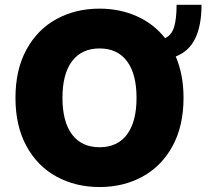

<svg xmlns="http://www.w3.org/2000/svg" viewBox="-20 -752 852 782"><path d="M695.8 -522Q727.5 -447.8 727.5 -353.5Q727.5 -239.3 682.9 -157.2Q638.2 -75.2 560.5 -32.7Q482.9 9.8 385.7 9.8Q288.1 9.8 210.2 -32.7Q132.3 -75.2 87.6 -157.2Q43 -239.3 43 -353.5Q43 -467.8 87.6 -549.8Q132.3 -631.8 210 -674.3Q287.6 -716.8 385.7 -716.8Q467.8 -716.8 536.9 -686Q606 -655.3 652.3 -596.7Q678.7 -608.4 689 -641.6Q699.2 -674.8 699.2 -732.4H800.8Q800.8 -648.9 775.4 -595.9Q750 -543 695.8 -522ZM385.7 -554.7Q312.5 -554.7 273.4 -502.7Q234.4 -450.7 234.4 -353.5Q234.4 -256.3 273.4 -204.3Q312.5 -152.3 385.7 -152.3Q458.5 -152.3 497.3 -204.3Q536.1 -256.3 536.1 -353.5Q536.1 -450.7 497.3 -502.7Q458.5 -554.7 385.7 -554.7Z"/></svg>

Font: Pretendard JP Black
Style: Regular
Weight: 900
Designer: Base glyphs from Inter by Rasmus Andersson; Hangeul glyphs from Noto Sans CJK(Source Han Sans) by Jang Soo-young and Kan
Foundry: Kil Hyung-jin
Version: Version 1.309